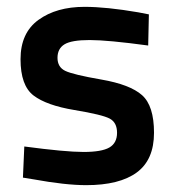

<svg xmlns="http://www.w3.org/2000/svg" viewBox="-20 -530 509 561"><path d="M413 -397Q295 -413 242 -413Q189 -413 168.5 -400.5Q148 -388 148 -361Q148 -334 170.5 -323Q193 -312 276.5 -297.5Q360 -283 395 -252Q430 -221 430 -142Q430 -63 379.5 -26Q329 11 232 11Q171 11 78 -6L47 -11L51 -102Q171 -86 224 -86Q277 -86 299.5 -99Q322 -112 322 -142Q322 -172 300.5 -183.5Q279 -195 197.5 -208.5Q116 -222 78 -251Q40 -280 40 -357Q40 -434 92.5 -472Q145 -510 227 -510Q291 -510 384 -494L415 -488Z"/></svg>

Font: Titillium Web[RUS by Daymarius]
Style: Regular
Weight: 600
Designer: Cyrillization by Daymarius
Foundry: Cyrillization by Daymarius
Version: Version 1.002 September 11, 2018